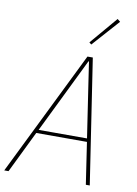

<svg xmlns="http://www.w3.org/2000/svg" viewBox="-117 -995 754 1059"><g transform="rotate(10 260.0 -465.5)"><path d="M440 0 405 -234H121L7 0H-17L326 -698H356L462 0ZM357 -552 339 -673H336L277 -552L131 -253H402ZM335 -767 323 -777 454 -931 470 -918Z"/></g></svg>

Font: IBM Plex Sans Cond Thin
Style: Italic
Weight: 100
Width: 3
Italic angle: -11°
Designer: Mike Abbink, Paul van der Laan, Pieter van Rosmalen
Foundry: Bold Monday
Version: Version 1.3